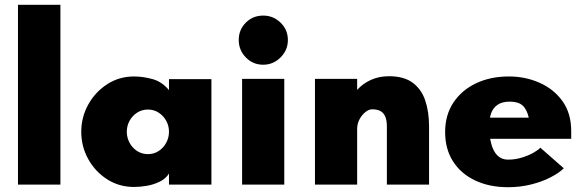

<svg xmlns="http://www.w3.org/2000/svg" viewBox="-20 -770 2438 801"><path d="M55 0V-750H232V0Z M539 10Q477 10 427 -22Q377 -54 348 -106.5Q319 -159 319 -220Q319 -281 348 -333.5Q377 -386 427 -418.5Q477 -451 539 -451Q577 -451 616.5 -440Q656 -429 685 -394V-440H862V0H685V-46Q672 -25 647 -12.5Q622 0 593.5 5Q565 10 539 10ZM597 -127Q622 -127 642 -140Q662 -153 673.5 -174.5Q685 -196 685 -220Q685 -245 673.5 -266Q662 -287 642 -300Q622 -313 597 -313Q572 -313 552 -300Q532 -287 520.5 -266Q509 -245 509 -220Q509 -196 520.5 -174.5Q532 -153 552 -140Q572 -127 597 -127Z M990 0V-441H1166V0ZM1078 -500Q1035 -500 1005.5 -530.5Q976 -561 976 -603Q976 -646 1005.5 -675.5Q1035 -705 1078 -705Q1120 -705 1150.5 -675.5Q1181 -646 1181 -603Q1181 -561 1150.5 -530.5Q1120 -500 1078 -500Z M1294 0V-441H1470V-395Q1493 -421 1527 -436.5Q1561 -452 1603 -452Q1665 -452 1701.5 -425Q1738 -398 1754 -351Q1770 -304 1770 -242V0H1594V-242Q1594 -268 1587 -284Q1580 -300 1566.5 -307Q1553 -314 1532 -314Q1519 -314 1504.5 -302.5Q1490 -291 1480 -272.5Q1470 -254 1470 -232V0Z M2100 11Q2021 11 1961.5 -17.5Q1902 -46 1869.5 -97.5Q1837 -149 1837 -219Q1837 -290 1871.5 -342Q1906 -394 1966 -422.5Q2026 -451 2103 -451Q2172 -451 2231.5 -424.5Q2291 -398 2327 -347.5Q2363 -297 2363 -223V-191H1995V-279H2186Q2178 -314 2160 -330Q2142 -346 2107 -346Q2075 -346 2056 -333Q2037 -320 2029 -297.5Q2021 -275 2021 -245Q2021 -202 2029.5 -170Q2038 -138 2055.5 -121Q2073 -104 2099 -104Q2130 -104 2158.5 -113Q2187 -122 2207.5 -134Q2228 -146 2234 -154L2332 -68Q2313 -49 2277.5 -30.5Q2242 -12 2196 -0.5Q2150 11 2100 11Z"/></svg>

Font: Teachers ExtraBold
Style: Regular
Weight: 800
Designer: Alfredo Marco Pradil, Chank Diesel
Version: Version 1.001